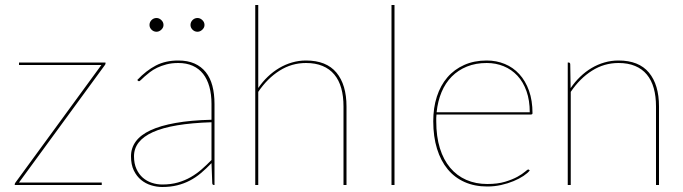

<svg xmlns="http://www.w3.org/2000/svg" viewBox="-20 -740 2731 768"><path d="M402 -485Q402 -483.5 401.2 -482.5Q400.5 -481.5 399 -479L56 -10H387V0H39V-3Q39 -5.5 39.8 -6.5Q40.5 -7.5 42 -10L385.5 -480H56V-490H402Z M836 0Q829 0 829 -8L826 -87.5Q805 -65.5 784 -47.8Q763 -30 739.5 -17.8Q716 -5.5 689 1.2Q662 8 629 8Q607 8 584.8 1.2Q562.5 -5.5 544.5 -20.2Q526.5 -35 515.2 -58.2Q504 -81.5 504 -115Q504 -148 523.2 -174.2Q542.5 -200.5 582.2 -219Q622 -237.5 682.5 -248.2Q743 -259 826 -261V-324Q826 -362.5 817.5 -393Q809 -423.5 792.5 -444.5Q776 -465.5 751 -476.8Q726 -488 693 -488Q667 -488 646 -482.5Q625 -477 608.5 -469Q592 -461 579.8 -451.5Q567.5 -442 558.5 -434Q549.5 -426 544 -420.5Q538.5 -415 536 -415Q534 -415 531 -418L529 -420Q565 -458 603.5 -478Q642 -498 693 -498Q730.5 -498 757.8 -486Q785 -474 803 -451.5Q821 -429 829.5 -396.8Q838 -364.5 838 -324V0ZM629 -2Q663.5 -2 691.5 -10Q719.5 -18 743 -31.5Q766.5 -45 786.8 -62.8Q807 -80.5 826 -100V-251Q668.5 -246 592.2 -211.8Q516 -177.5 516 -115Q516 -85.5 525.8 -64.2Q535.5 -43 551.2 -29.2Q567 -15.5 587.2 -8.8Q607.5 -2 629 -2ZM634 -640Q634 -629.5 625.2 -621.2Q616.5 -613 606 -613Q594.5 -613 586.2 -621.2Q578 -629.5 578 -640Q578 -651.5 586.2 -659.8Q594.5 -668 606 -668Q616.5 -668 625.2 -659.8Q634 -651.5 634 -640ZM798 -640Q798 -629.5 789.2 -621.2Q780.5 -613 770 -613Q758.5 -613 750.2 -621.2Q742 -629.5 742 -640Q742 -651.5 750.2 -659.8Q758.5 -668 770 -668Q780.5 -668 789.2 -659.8Q798 -651.5 798 -640Z M1001 0V-720H1013V-388Q1030 -413 1051.2 -433.2Q1072.5 -453.5 1097 -468Q1121.5 -482.5 1148.5 -490.2Q1175.5 -498 1204 -498Q1285.5 -498 1325.8 -449.5Q1366 -401 1366 -314V0H1354V-314Q1354 -355 1345 -387.2Q1336 -419.5 1317.2 -442Q1298.5 -464.5 1270.2 -476.2Q1242 -488 1204 -488Q1146.5 -488 1098 -457.2Q1049.5 -426.5 1013 -372.5V0Z M1558 -720V0H1546V-720Z M1927 -498Q1965.5 -498 1999 -484.2Q2032.5 -470.5 2057.2 -443.5Q2082 -416.5 2096 -377.2Q2110 -338 2110 -287Q2110 -284.5 2108.2 -283.2Q2106.5 -282 2104 -282H1726Q1725 -275 1725 -268.5Q1725 -262 1725 -255Q1725 -194 1739.5 -147.2Q1754 -100.5 1780.8 -68.8Q1807.5 -37 1845.2 -20.5Q1883 -4 1929 -4Q1970.5 -4 2000.2 -13Q2030 -22 2049.8 -33Q2069.5 -44 2079.8 -53Q2090 -62 2093 -62Q2095 -62 2097 -60L2099 -58Q2090.5 -47.5 2073.8 -36.2Q2057 -25 2034.2 -15.5Q2011.5 -6 1984.5 0Q1957.5 6 1929 6Q1878.5 6 1838.5 -11.8Q1798.5 -29.5 1770.8 -63Q1743 -96.5 1728 -145Q1713 -193.5 1713 -255Q1713 -309 1727.5 -353.8Q1742 -398.5 1769.5 -430.5Q1797 -462.5 1836.8 -480.2Q1876.5 -498 1927 -498ZM1927 -488Q1883 -488 1847.8 -473.8Q1812.5 -459.5 1787 -433.8Q1761.5 -408 1746.2 -371.5Q1731 -335 1726.5 -291H2099Q2099 -338.5 2086 -375.2Q2073 -412 2049.8 -437Q2026.5 -462 1995 -475Q1963.5 -488 1927 -488Z M2251 0V-490H2254Q2261 -490 2261 -482L2262.5 -387.5Q2279.5 -412.5 2300.8 -433Q2322 -453.5 2346.5 -468Q2371 -482.5 2398 -490.2Q2425 -498 2454 -498Q2535.5 -498 2575.8 -449.5Q2616 -401 2616 -314V0H2604V-314Q2604 -355 2595 -387.2Q2586 -419.5 2567.2 -442Q2548.5 -464.5 2520.2 -476.2Q2492 -488 2454 -488Q2396.5 -488 2348 -457.2Q2299.5 -426.5 2263 -372.5V0Z"/></svg>

Font: Lato Hairline
Style: Regular
Weight: 250
Designer: Lukasz Dziedzic
Foundry: Lukasz Dziedzic
Version: Version 1.104; Western+Polish opensource